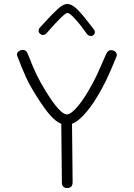

<svg xmlns="http://www.w3.org/2000/svg" viewBox="-20 -949 672 965"><path d="M291 -32 288 -327Q261 -337 232 -370Q203 -403 164 -465Q131 -517 111.5 -559Q92 -601 67 -667Q65 -671 65 -675Q65 -684 73.5 -691Q82 -698 94 -698Q106 -698 112 -691Q118 -684 123 -670Q146 -611 164 -573.5Q182 -536 211 -489Q282 -374 316 -374Q334 -374 362.5 -405Q391 -436 423 -490Q447 -530 465.5 -569.5Q484 -609 512 -674Q518 -687 523.5 -692Q529 -697 537 -697Q550 -697 558.5 -690Q567 -683 567 -673Q567 -667 564 -661Q534 -588 515 -548.5Q496 -509 470 -465Q435 -407 401 -371Q367 -335 342 -327L345 -34Q345 -4 318 -4Q291 -4 291 -32ZM417 -778Q385 -824 357.5 -854Q330 -884 319 -884Q303 -884 221 -790Q208 -773 196 -773Q188 -773 181 -779.5Q174 -786 174 -794Q174 -804 182 -812L206 -838Q242 -878 270 -903.5Q298 -929 317 -929Q342 -929 370 -900.5Q398 -872 438 -819L451 -802Q457 -794 457 -788Q457 -780 451 -774Q445 -768 437 -768Q425 -768 417 -778Z"/></svg>

Font: Mali Light
Style: Regular
Weight: 300
Designer: Kitiyaporn Chalermlarp | Katatrad Aksorn Co.,Ltd.
Foundry: Cadson Demak Co.,Ltd.
Version: Version 1.000; ttfautohint (v1.6)